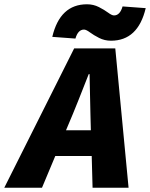

<svg xmlns="http://www.w3.org/2000/svg" viewBox="-70 -876 700 896"><path d="M270 -344 238 -268H354L352 -344Q350 -411 348 -530H344Q288 -387 270 -344ZM-50 0 276 -650H468L530 0H362L358 -148H188L126 0ZM448 -686Q418 -686 392.5 -699Q367 -712 349.5 -725Q332 -738 322 -738Q294 -738 282 -696L174 -704Q210 -856 336 -856Q366 -856 391.5 -843Q417 -830 434.5 -817Q452 -804 462 -804Q490 -804 502 -846L610 -838Q574 -686 448 -686Z"/></svg>

Font: TypoPRO Source Code Pro
Style: Italic
Weight: 900
Italic angle: -11°
Monospace: yes
Designer: Paul D. Hunt, Teo Tuominen
Foundry: Adobe Systems Incorporated
Version: Version 1.030;PS 1.0;hotconv 1.0.84;makeotf.lib2.5.63406